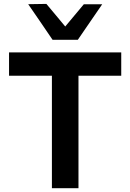

<svg xmlns="http://www.w3.org/2000/svg" viewBox="-20 -988 684 1008"><path d="M252.5 0Q252.5 -58 252.5 -112.5Q252.5 -167 252.5 -233.5V-453Q252.5 -521.5 252.5 -577Q252.5 -632.5 252.5 -691.5L306 -590.5H214.5Q157 -590.5 112.2 -590.5Q67.5 -590.5 27.5 -590.5V-713H616.5V-590.5Q576.5 -590.5 532 -590.5Q487.5 -590.5 429.5 -590.5H338L392 -691.5Q392 -632.5 392 -577Q392 -521.5 392 -453V-233.5Q392 -167 392 -112.5Q392 -58 392 0ZM256 -779Q224 -826 192 -873Q160 -920 128 -966L223.5 -967.5Q252.5 -933 281 -898.8Q309.5 -864.5 339 -829H306Q335 -864 363.5 -898Q392 -932 420 -965.5H516.5Q484.5 -919.5 452.8 -872.8Q421 -826 388.5 -779Z"/></svg>

Font: Commissioner Thin SemiBold
Style: Regular
Weight: 600
Version: Version 1.000